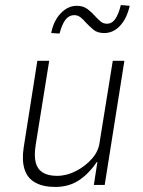

<svg xmlns="http://www.w3.org/2000/svg" viewBox="-20 -733 565 761"><path d="M199 8Q151 8 119.5 -9.5Q88 -27 77 -63Q66 -99 74 -149L128 -492H175L121 -156Q115 -115 121.5 -89Q128 -63 149 -49.5Q170 -36 206 -36Q244 -36 281 -55Q318 -74 344.5 -104Q371 -134 375 -170L427 -492H473L395 0H352L366 -91H364Q331 -43 291.5 -17.5Q252 8 199 8ZM216 -600 183 -602Q192 -650 220.5 -680Q249 -710 284 -710Q310 -710 327 -697Q344 -684 357 -669Q368 -657 378.5 -648Q389 -639 404 -639Q424 -639 437 -658Q450 -677 459 -713L494 -710Q483 -660 456 -631Q429 -602 393 -602Q366 -602 350 -615.5Q334 -629 320 -644Q310 -656 299 -664.5Q288 -673 274 -673Q254 -673 240 -655.5Q226 -638 216 -600Z"/></svg>

Font: Nunito Sans 7pt Condensed ExtraLight
Style: Italic
Weight: 250
Width: 3
Italic angle: -9°
Designer: Vernon Adams
Foundry: Vernon Adams
Version: Version 3.101;gftools[0.9.27]